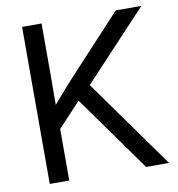

<svg xmlns="http://www.w3.org/2000/svg" viewBox="-81 -802 814 876"><g transform="rotate(-10 325.5 -364.0)"><path d="M140.6 -208V-315.9Q165.5 -347.2 190.7 -376.2Q215.8 -405.3 241.5 -434.1Q267.1 -462.9 293.9 -491.2L513.2 -727.5H631.8L321.3 -395.5L316.4 -396ZM79.1 0V-727.5H169.4V-476.1L168.5 -320.8L169.4 -276.9V0ZM525.4 0 259.8 -372.1 315.4 -442.9 631.8 0Z"/></g></svg>

Font: Inter 24pt
Style: Regular
Weight: 400
Designer: Rasmus Andersson
Foundry: rsms
Version: Version 4.001;git-66647c0bb